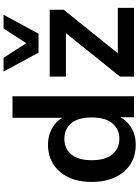

<svg xmlns="http://www.w3.org/2000/svg" viewBox="133 -930 807 1114"><g transform="rotate(-90 537.0 -373.5)"><path d="M253 10Q189 10 140.5 -21Q92 -52 65 -109.5Q38 -167 38 -245Q38 -324 65 -380.5Q92 -437 140.5 -468Q189 -499 253 -499Q314 -499 359.5 -469Q405 -439 421 -390H410V-705H535V0H413V-104H422Q407 -52 361 -21Q315 10 253 10ZM288 -85Q344 -85 378 -125.5Q412 -166 412 -245Q412 -325 378 -364.5Q344 -404 288 -404Q232 -404 198 -364.5Q164 -325 164 -245Q164 -166 198 -125.5Q232 -85 288 -85ZM649 0V-81L925 -425V-395H649V-489H1037V-408L758 -61V-94H1048V0ZM788 -554 678 -757H758L843 -625L928 -757H1008L898 -554Z"/></g></svg>

Font: Nunito Sans 12pt ExtraLight
Style: Regular
Weight: 200
Version: Version 3.101;gftools[0.9.27]